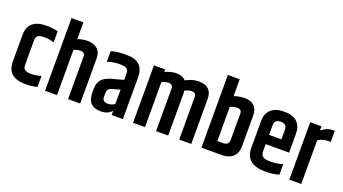

<svg xmlns="http://www.w3.org/2000/svg" viewBox="-57 -1280 3272 1829"><g transform="rotate(20 1578.5 -365.5)"><path d="M44 -425Q44 -587 230 -587Q294 -587 347 -573V-461Q297 -477 250 -477Q203 -477 184 -463Q165 -449 165 -416V-166Q165 -133 183.5 -119Q202 -105 250 -105Q298 -105 348 -121V-10Q296 5 230 5Q44 5 44 -157Z M428 -737H548V-567Q594 -585 651 -585Q708 -585 746 -553.5Q784 -522 784 -457V0H661V-431Q661 -474 617 -474Q581 -474 549 -458V0H428Z M975 -168V-139Q975 -88 1028 -88Q1069 -88 1100 -110V-256L1029 -236Q996 -227 985.5 -213Q975 -199 975 -168ZM886 -568Q943 -587 1037 -587Q1131 -587 1174 -545.5Q1217 -504 1217 -421V0H1103V-42Q1064 3 993.5 3Q923 3 890 -32Q857 -67 857 -139V-173Q857 -234 886 -269Q915 -304 980 -322L1101 -355V-422Q1100 -453 1083 -467Q1066 -481 1005 -481Q944 -481 886 -460Z M1644 -548Q1712 -585 1776.5 -585Q1841 -585 1875.5 -552.5Q1910 -520 1910 -457V0H1788V-431Q1788 -474 1744 -474Q1708 -474 1673 -453Q1676 -444 1676 -431V0H1553V-431Q1553 -474 1509 -474Q1475 -474 1441 -455V0H1320V-582H1434V-556Q1492 -585 1550.5 -585Q1609 -585 1644 -548Z M2250 -431Q2250 -474 2204 -474Q2168 -474 2134 -457V-111H2190Q2250 -111 2250 -164ZM2013 -737H2133V-566Q2185 -585 2243.5 -585Q2302 -585 2337 -552.5Q2372 -520 2372 -457V-147Q2372 -74 2331 -37Q2290 0 2221 0H2013Z M2460 -159V-433Q2460 -507 2504.5 -549.5Q2549 -592 2639 -592Q2729 -592 2771.5 -549.5Q2814 -507 2814 -433V-241H2577V-168Q2577 -132 2598 -116Q2619 -100 2678 -100Q2737 -100 2799 -119V-12Q2737 6 2661 6Q2460 6 2460 -159ZM2577 -335H2702V-432Q2702 -491 2639.5 -491Q2577 -491 2577 -432Z M3132 -585H3152V-473H3125Q3073 -473 3025 -443V0H2904V-582H3018V-541Q3047 -560 3058 -566Q3091 -585 3132 -585Z"/></g></svg>

Font: Khand SemiBold
Style: Regular
Weight: 600
Designer: Devanagari: Sanchit Sawaria, Jyotish Sonowal; Latin: Satya Rajpurohit
Foundry: Indian Type Foundry
Version: Version 1.101;PS 1.0;hotconv 1.0.78;makeotf.lib2.5.61930; tt